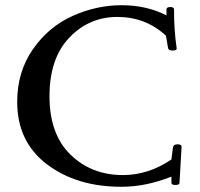

<svg xmlns="http://www.w3.org/2000/svg" viewBox="-20 -704 767 737"><path d="M644 -139Q646 -150 661.5 -150Q677 -150 677 -141L669 -2Q669 6 653.5 6Q638 6 638 -2V-26Q540 13 446 13Q274 13 160 -73.5Q46 -160 46 -313Q46 -428 106 -514.5Q166 -601 258 -642.5Q350 -684 446.5 -684Q543 -684 619 -645V-668Q619 -677 633.5 -677Q648 -677 648 -668Q648 -587 658 -520Q660 -510 643 -510Q626 -510 625 -520L617 -567Q539 -639 430.5 -639Q322 -639 246 -559.5Q170 -480 170 -334.5Q170 -189 250.5 -110.5Q331 -32 452 -32Q550 -32 638 -92Z"/></svg>

Font: Sedan
Style: Regular
Weight: 400
Designer: Sebastian Salazar
Foundry: Sebastian Salazar
Version: Version 1.001